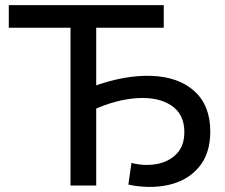

<svg xmlns="http://www.w3.org/2000/svg" viewBox="-20 -720 873 745"><path d="M253.6 -638.6 278 -612.4H14.1V-700H615.4V-612.4H328.9L353.3 -638.6V0H253.6ZM695.3 -207.7Q695.3 -277 644.7 -310.7Q594.1 -344.4 511.2 -339.1Q428.3 -333.7 336.9 -291.6L336.3 -382.9Q463.3 -429.6 568.4 -425.6Q673.4 -421.6 734.6 -366Q795.9 -310.4 795.9 -209.6Q795.9 -122.9 751 -70.5Q706.1 -18.1 633.1 -2.3Q560.1 13.6 478.1 -3.7L490.1 -87.9Q539.9 -75 587.1 -83.3Q634.3 -91.6 664.8 -122.6Q695.3 -153.7 695.3 -207.7Z"/></svg>

Font: iiserrat Thin
Style: Regular
Weight: 100
Designer: Akira Ohta
Foundry: Akira Ohta
Version: Version 1.200;Glyphs 3.3.1 (3343)